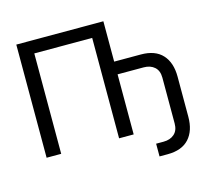

<svg xmlns="http://www.w3.org/2000/svg" viewBox="-123 -875 1305 1195"><g transform="rotate(-15 529.0 -277.5)"><path d="M641 -729V-469H813Q905 -469 951.5 -418Q998 -367 998 -277V-18Q998 72 951.5 123Q905 174 813 174H761V92H809Q852 92 878.5 68.5Q905 45 905 0V-295Q905 -340 878.5 -363.5Q852 -387 809 -387H641V0H547V-647H174V0H80V-729Z"/></g></svg>

Font: ColatingCofangSans
Style: Regular
Weight: 400
Foundry: GNU
Version: Version 412.227;June 27, 2022;FontCreator 11.0.0.2412 32-bit